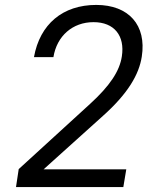

<svg xmlns="http://www.w3.org/2000/svg" viewBox="-20 -760 640 780"><path d="M45 0H481L493 -72H157L398 -289C500 -380 545 -458 556 -530C576 -658 503 -740 371 -740C235 -740 142 -662 118 -528H197C211 -614 275 -670 360 -670C444 -670 488 -615 475 -531C466 -471 426 -411 346 -338L56 -73Z"/></svg>

Font: JetBrains Mono Light
Style: Italic
Weight: 336
Italic angle: -9°
Monospace: yes
Designer: Philipp Nurullin, Konstantin Bulenkov
Foundry: JetBrains
Version: Version 2.305